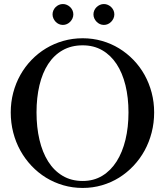

<svg xmlns="http://www.w3.org/2000/svg" viewBox="-20 -906 810 942"><path d="M237.8 -835.4Q237.8 -845.7 241.9 -855Q246.1 -864.3 252.9 -871.1Q259.8 -877.9 269 -882.1Q278.3 -886.2 288.6 -886.2Q298.8 -886.2 308.1 -882.1Q317.4 -877.9 324.5 -871.1Q331.5 -864.3 335.7 -855Q339.8 -845.7 339.8 -835.4Q339.8 -825.2 335.7 -815.9Q331.5 -806.6 324.5 -799.3Q317.4 -792 308.1 -787.8Q298.8 -783.7 288.6 -783.7Q278.3 -783.7 269 -787.8Q259.8 -792 252.9 -799.3Q246.1 -806.6 241.9 -815.9Q237.8 -825.2 237.8 -835.4ZM438.5 -835.4Q438.5 -845.7 442.6 -855Q446.8 -864.3 453.9 -871.1Q460.9 -877.9 470.2 -882.1Q479.5 -886.2 489.7 -886.2Q500 -886.2 509.3 -882.1Q518.6 -877.9 525.6 -871.1Q532.7 -864.3 536.9 -855Q541 -845.7 541 -835.4Q541 -825.2 536.9 -815.9Q532.7 -806.6 525.6 -799.3Q518.6 -792 509.3 -787.8Q500 -783.7 489.7 -783.7Q479.5 -783.7 470.2 -787.8Q460.9 -792 453.9 -799.3Q446.8 -806.6 442.6 -815.9Q438.5 -825.2 438.5 -835.4ZM385.7 -18.1Q439.9 -18.1 481.7 -43.5Q523.4 -68.8 552 -113.8Q580.6 -158.7 595.5 -220.2Q610.4 -281.7 610.4 -354.5Q610.4 -427.2 595.5 -487.8Q580.6 -548.3 552 -591.8Q523.4 -635.3 481.7 -659.4Q439.9 -683.6 385.7 -683.6Q329.6 -683.6 287.1 -659.4Q244.6 -635.3 216.3 -591.8Q188 -548.3 173.6 -487.8Q159.2 -427.2 159.2 -354.5Q159.2 -281.7 173.6 -220.2Q188 -158.7 216.3 -113.8Q244.6 -68.8 287.1 -43.5Q329.6 -18.1 385.7 -18.1ZM385.7 16.1Q335.9 16.1 290.5 2.9Q245.1 -10.3 205.8 -34.4Q166.5 -58.6 134.5 -92.5Q102.5 -126.5 79.8 -167.5Q57.1 -208.5 44.9 -255.9Q32.7 -303.2 32.7 -354.5Q32.7 -404.8 44.9 -451.2Q57.1 -497.6 79.8 -538.1Q102.5 -578.6 134.5 -611.8Q166.5 -645 205.8 -668.7Q245.1 -692.4 290.5 -705.3Q335.9 -718.3 385.7 -718.3Q435.1 -718.3 480.2 -705.3Q525.4 -692.4 564.2 -668.7Q603 -645 635 -611.8Q667 -578.6 689.5 -538.1Q711.9 -497.6 724.1 -451.2Q736.3 -404.8 736.3 -354.5Q736.3 -303.2 724.1 -255.9Q711.9 -208.5 689.5 -167.5Q667 -126.5 635 -92.5Q603 -58.6 564.2 -34.4Q525.4 -10.3 480.2 2.9Q435.1 16.1 385.7 16.1Z"/></svg>

Font: Khmer Busra Bunong
Style: Regular
Weight: 400
Designer: D. Kanjahn
Version: Version 7.100; 2014